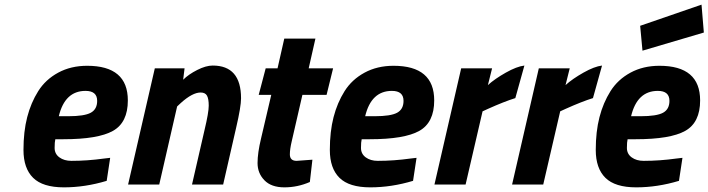

<svg xmlns="http://www.w3.org/2000/svg" viewBox="-20 -794 3048 826"><path d="M287 -102Q356 -102 428 -112L454 -115L439 -16Q346 12 255 12Q164 12 122.5 -29Q81 -70 81 -149Q81 -228 97 -290Q113 -352 144.5 -402Q176 -452 230.5 -481.5Q285 -511 355 -511Q530 -511 530 -362Q530 -267 466 -231Q402 -195 253 -195H218Q215 -183 215 -157.5Q215 -132 235.5 -117Q256 -102 287 -102ZM274 -294Q343 -294 370.5 -309Q398 -324 398 -360Q398 -403 348 -403Q259 -403 233 -294Z M895 -512Q1017 -512 1017 -371Q1017 -335 996 -245L940 0H806L860 -235Q878 -310 878 -339.5Q878 -369 870.5 -382.5Q863 -396 843 -396Q808 -396 758 -351L742 -336L665 0H531L646 -500H774L768 -451Q791 -474 828.5 -493Q866 -512 895 -512Z M1227 -130Q1227 -102 1256 -102L1324 -107L1313 -11Q1260 12 1203.5 12Q1147 12 1117.5 -18.5Q1088 -49 1088 -92.5Q1088 -136 1103 -198L1147 -386H1093L1123 -500H1174L1203 -628H1337L1308 -500H1413L1385 -386H1281L1235 -186Q1227 -152 1227 -130Z M1605 -102Q1674 -102 1746 -112L1772 -115L1757 -16Q1664 12 1573 12Q1482 12 1440.5 -29Q1399 -70 1399 -149Q1399 -228 1415 -290Q1431 -352 1462.5 -402Q1494 -452 1548.5 -481.5Q1603 -511 1673 -511Q1848 -511 1848 -362Q1848 -267 1784 -231Q1720 -195 1571 -195H1536Q1533 -183 1533 -157.5Q1533 -132 1553.5 -117Q1574 -102 1605 -102ZM1592 -294Q1661 -294 1688.5 -309Q1716 -324 1716 -360Q1716 -403 1666 -403Q1577 -403 1551 -294Z M1849 0 1964 -500H2097L2079 -428Q2109 -455 2156 -481.5Q2203 -508 2236 -512L2197 -372Q2149 -357 2080 -326L2056 -315L1983 0Z M2183 0 2298 -500H2431L2413 -428Q2443 -455 2490 -481.5Q2537 -508 2570 -512L2531 -372Q2483 -357 2414 -326L2390 -315L2317 0Z M2749 -102Q2818 -102 2890 -112L2916 -115L2901 -16Q2808 12 2717 12Q2626 12 2584.5 -29Q2543 -70 2543 -149Q2543 -228 2559 -290Q2575 -352 2606.5 -402Q2638 -452 2692.5 -481.5Q2747 -511 2817 -511Q2992 -511 2992 -362Q2992 -267 2928 -231Q2864 -195 2715 -195H2680Q2677 -183 2677 -157.5Q2677 -132 2697.5 -117Q2718 -102 2749 -102ZM2736 -294Q2805 -294 2832.5 -309Q2860 -324 2860 -360Q2860 -403 2810 -403Q2721 -403 2695 -294ZM2744 -576 2734 -683 2998 -774 3008 -654Z"/></svg>

Font: Titillium Web
Style: Bold Italic
Weight: 700
Italic angle: -13°
Version: Version 1.001;PS 57.000;hotconv 1.0.70;makeotf.lib2.5.55311